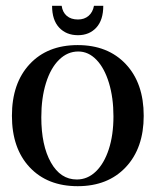

<svg xmlns="http://www.w3.org/2000/svg" viewBox="-20 -631 534 660"><path d="M21 -233Q21 -345 82 -410.5Q143 -476 247 -476Q351 -476 412.5 -410.5Q474 -345 474 -233Q474 -122 412.5 -56.5Q351 9 247 9Q143 9 82 -56Q21 -121 21 -233ZM370 -231Q370 -295 354.5 -346Q339 -397 311.5 -425.5Q284 -454 249 -454Q212 -454 183 -425.5Q154 -397 138 -345.5Q122 -294 122 -228Q122 -131 155 -72.5Q188 -14 244 -14Q281 -14 309.5 -41.5Q338 -69 354 -118Q370 -167 370 -231ZM159 -611H192Q195 -589 209.5 -576.5Q224 -564 248 -564Q270 -564 284.5 -576.5Q299 -589 303 -611H335Q335 -562 311 -536Q287 -510 248 -510Q208 -510 183.5 -536Q159 -562 159 -611Z"/></svg>

Font: Katibeh
Style: Regular
Weight: 400
Designer: Arabic design by Kourosh Beigpour, Latin design by Eduardo Tunni, engineering by Lasse Fister
Version: Version 1.000